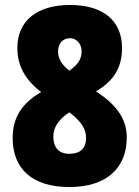

<svg xmlns="http://www.w3.org/2000/svg" viewBox="-20 -744 562 774"><path d="M262 -724C133 -724 50 -663 50 -551C50 -477 83 -421 146 -373C69 -328 31 -271 31 -188C31 -64 109 10 260 10C410 10 491 -67 491 -190C491 -267 447 -323 367 -376C437 -416 472 -471 472 -550C472 -663 393 -724 262 -724ZM262 -590C287 -590 309 -569 309 -537C309 -504 293 -484 260 -459C231 -481 214 -506 214 -537C214 -569 234 -590 262 -590ZM195 -193C195 -231 216 -262 259 -291L270 -283C307 -253 327 -223 327 -189C327 -147 305 -124 259 -124C217 -124 195 -150 195 -193Z"/></svg>

Font: Noto Sans Condensed Black
Style: Regular
Weight: 900
Width: 3
Designer: Monotype Design Team
Foundry: Monotype Imaging Inc.
Version: Version 2.013